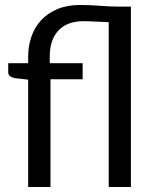

<svg xmlns="http://www.w3.org/2000/svg" viewBox="-20 -750 634 770"><path d="M93 0V-430.5L37 -437Q26.5 -439.5 19.8 -444.8Q13 -450 13 -460V-496.5H93V-523.5Q93 -565.5 106 -603.2Q119 -641 145 -669Q171 -697 210 -713.5Q249 -730 301 -730Q342.5 -730 380.8 -726.8Q419 -723.5 455 -723.5H505V0H416V-661Q389 -662 361.8 -663.5Q334.5 -665 314.5 -665Q249.5 -665 214.5 -627.8Q179.5 -590.5 179.5 -523.5V-496.5H311.5V-432H182.5V0Z"/></svg>

Font: LatoHex
Style: Regular
Weight: 400
Designer: Lukasz Dziedzic
Foundry: tyPoland Lukasz Dziedzic
Version: Version 1.104; Western+Polish opensource